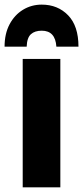

<svg xmlns="http://www.w3.org/2000/svg" viewBox="-47 -807 358 827"><path d="M212.9 0H50.8V-553.2H212.9ZM132.8 -787.1Q201.7 -787.1 246.3 -741.2Q291 -695.3 291 -606H195.8Q191.4 -674.8 132.8 -674.8Q103 -674.8 86.2 -659.7Q69.3 -644.5 67.9 -606H-27.3Q-27.3 -661.6 -5.9 -702.1Q15.6 -742.7 52 -764.9Q88.4 -787.1 132.8 -787.1Z"/></svg>

Font: Open Sans Condensed ExtraBold
Style: Regular
Weight: 800
Width: 3
Designer: Monotype Design Team
Foundry: Monotype Imaging Inc.
Version: Version 3.000; ttfautohint (v1.8.4)